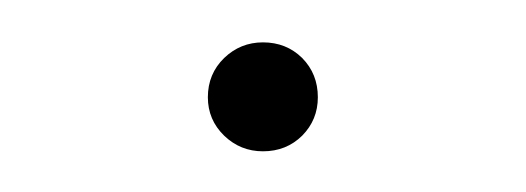

<svg xmlns="http://www.w3.org/2000/svg" viewBox="-20 -386 252 92"><path d="M106 -313.5Q95.2 -313.5 87.4 -321Q79.6 -328.6 79.6 -339.4Q79.6 -350.6 87.4 -358.2Q95.2 -365.7 106 -365.7Q117.2 -365.7 124.8 -358.2Q132.3 -350.6 132.3 -339.4Q132.3 -328.6 124.8 -321Q117.2 -313.5 106 -313.5Z"/></svg>

Font: Inter 28pt Thin
Style: Regular
Weight: 250
Designer: Rasmus Andersson
Foundry: rsms
Version: Version 4.001;git-66647c0bb